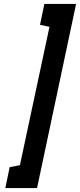

<svg xmlns="http://www.w3.org/2000/svg" viewBox="-20 -839 406 974"><path d="M7 115H168L366 -819H205L183 -713L231 -703L81 -1L29 9Z"/></svg>

Font: Advent Pro
Style: Italic
Weight: 400
Italic angle: -12°
Designer: VivaRado, Andreas Kalpakidis
Foundry: VivaRado, Andreas Kalpakidis
Version: Version 3.000